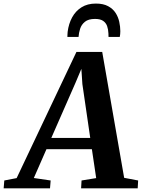

<svg xmlns="http://www.w3.org/2000/svg" viewBox="-94 -1030 776 1050"><path d="M-74 0 -70.5 -43 -3 -56 324 -746H465L585 -57.5L661.5 -43L659 0H349.5L352 -43L432 -56L408.5 -214H160L91 -56.5L183 -43L179.5 0ZM186.5 -275.5H399.5L356.5 -570L351 -653.5L319 -577.5ZM430 -1010.5Q471 -1010.5 497.2 -996.2Q523.5 -982 538 -959.5Q552.5 -937 558.2 -910.5Q564 -884 564 -859.5Q564 -851 563.2 -843Q562.5 -835 561 -828H499.5Q499.5 -832.5 499.2 -837.2Q499 -842 499 -847Q498 -869.5 491.8 -887.2Q485.5 -905 470 -915.8Q454.5 -926.5 425.5 -926.5Q389.5 -926.5 370.5 -911Q351.5 -895.5 344.2 -872.8Q337 -850 335.5 -828H274.5Q274.5 -835.5 275 -842.2Q275.5 -849 276 -856.5Q281.5 -900 300.5 -935Q319.5 -970 352 -990.2Q384.5 -1010.5 430 -1010.5Z"/></svg>

Font: Merriweather 36pt
Style: Bold Italic
Weight: 700
Italic angle: -7.8°
Version: Version 2.101